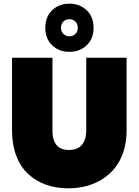

<svg xmlns="http://www.w3.org/2000/svg" viewBox="-20 -1024 759 1051"><path d="M45.9 -309.1V-708H267.1V-309.1Q267.1 -203.1 357.9 -203.1Q405.8 -203.1 429 -231.9Q452.1 -260.7 452.1 -309.1V-708H672.9V-309.1Q672.9 -247.6 656.5 -196Q640.1 -144.5 611.1 -107.4Q582 -70.3 542 -44.4Q502 -18.6 454.1 -5.9Q406.2 6.8 353 6.8Q286.1 6.8 230.5 -13.4Q174.8 -33.7 133.3 -72.5Q91.8 -111.3 68.8 -171.9Q45.9 -232.4 45.9 -309.1ZM265.6 -968Q303.2 -1003.9 359.9 -1003.9Q416.5 -1003.9 454.3 -968Q492.2 -932.1 492.2 -872.1Q492.2 -812 454.3 -776.1Q416.5 -740.2 359.9 -740.2Q303.2 -740.2 265.6 -776.1Q228 -812 228 -872.1Q228 -932.1 265.6 -968ZM405.8 -872.1Q405.8 -893.1 392.8 -906Q379.9 -918.9 359.9 -918.9Q339.8 -918.9 326.9 -906Q314 -893.1 314 -872.1Q314 -851.6 327.1 -838.4Q340.3 -825.2 359.9 -825.2Q379.4 -825.2 392.6 -838.4Q405.8 -851.6 405.8 -872.1Z"/></svg>

Font: SVN-Poppins Black
Style: Regular
Weight: 900
Designer: Ninad Kale (Devanagari), Jonny Pinhorn (Latin)
Foundry: Indian Type Foundry
Version: Version 3.002 2017